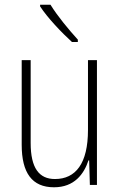

<svg xmlns="http://www.w3.org/2000/svg" viewBox="-20 -784 507 814"><path d="M194 -764H150V-757C181 -709 242 -645 285 -606H310V-616C271 -659 225 -714 194 -764ZM391 -529H353V-233C353 -91 301 -25 213 -25C146 -25 110 -71 110 -178V-529H72V-170C72 -51 116 10 209 10C295 10 336 -46 355 -104H358L361 0H391Z"/></svg>

Font: Noto Sans Ethiopic Condensed ExtraLight
Style: Regular
Weight: 200
Width: 3
Designer: Monotype Design Team
Foundry: Monotype Imaging Inc.
Version: Version 2.102